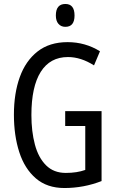

<svg xmlns="http://www.w3.org/2000/svg" viewBox="-20 -936 585 966"><path d="M308 -377H491V-25Q401 10 304 10Q217 10 160.5 -38.5Q104 -87 77 -170.5Q50 -254 50 -359Q50 -466 79.5 -548Q109 -630 169 -677Q229 -724 320 -724Q409 -724 483 -678L453 -607Q387 -649 322 -649Q232 -649 185 -574.5Q138 -500 138 -357Q138 -275 155.5 -209Q173 -143 211.5 -104.5Q250 -66 311 -66Q367 -66 409 -81V-302H308ZM309 -916Q355 -916 355 -858Q355 -801 309 -801Q287 -801 274 -816Q261 -831 261 -858Q261 -916 309 -916Z"/></svg>

Font: Noto Sans Hebrew ExtraCondensed
Style: Regular
Weight: 400
Width: 2
Designer: Monotype Design Team
Foundry: Monotype Imaging Inc.
Version: Version 2.004; ttfautohint (v1.8.4.7-5d5b)